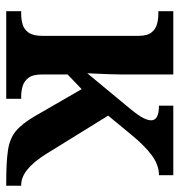

<svg xmlns="http://www.w3.org/2000/svg" viewBox="0 -576 576 616"><g transform="rotate(90 288.0 -268.0)"><path d="M16 0V-48H26Q42 -48 58 -52.5Q74 -57 84.5 -71.5Q95 -86 95 -116V-424Q95 -452 84.5 -465.5Q74 -479 58 -483.5Q42 -488 26 -488H16V-536H219V-374Q219 -356 218 -329Q217 -302 216 -281Q215 -260 215 -260L331 -400Q352 -426 359 -440.5Q366 -455 366 -465Q366 -490 319 -490V-536H542V-490Q510 -490 479 -467.5Q448 -445 412 -401L351 -327L474 -128Q524 -48 573 -48H576V0H563Q500 0 462.5 -5.5Q425 -11 401 -30.5Q377 -50 352 -93L266 -242L219 -197V-114Q219 -85 230 -71Q241 -57 257 -52.5Q273 -48 288 -48H297V0Z"/></g></svg>

Font: Noto Serif SemiCondensed SemiBold
Style: Regular
Weight: 600
Width: 4
Designer: Monotype Design Team
Foundry: Monotype Imaging Inc.
Version: Version 2.013; ttfautohint (v1.8.4.7-5d5b)